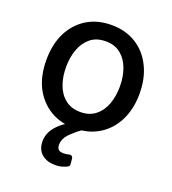

<svg xmlns="http://www.w3.org/2000/svg" viewBox="-140 -658 883 985"><g transform="rotate(20 301.5 -166.0)"><path d="M272.5 221.7Q228.5 221.7 200.2 198.2Q170.9 173.8 170.9 127.9Q170.9 101.6 183.6 75.2Q197.3 48.8 225.6 24.4Q253.9 0 300.8 -21.5Q314.5 -9.8 338.9 8.8Q306.6 32.2 281.2 58.6Q256.8 85 256.8 117.2Q256.8 132.8 264.6 141.6Q272.5 150.4 293 150.4Q309.6 150.4 322.3 146.5Q330.1 143.6 336.4 147.9Q342.8 152.3 343.8 160.2Q344.7 165 346.7 189.5Q347.7 201.2 337.9 206.1Q329.1 210.9 316.4 214.8Q297.9 221.7 272.5 221.7ZM300.8 10.7Q224.6 10.7 167 -24.4Q110.4 -59.6 78.1 -122.1Q46.9 -185.5 46.9 -270.5Q46.9 -355.5 78.1 -418.9Q110.4 -482.4 167 -517.6Q224.6 -552.7 300.8 -552.7Q377.9 -552.7 434.6 -517.6Q492.2 -482.4 523.4 -418.9Q555.7 -355.5 555.7 -270.5Q555.7 -185.5 523.4 -122.1Q492.2 -59.6 434.6 -24.4Q377.9 10.7 300.8 10.7ZM301.8 -78.1Q351.6 -78.1 383.8 -104.5Q417 -130.9 432.6 -174.8Q448.2 -217.8 448.2 -270.5Q448.2 -323.2 432.6 -366.2Q417 -410.2 383.8 -437.5Q351.6 -463.9 301.8 -463.9Q251 -463.9 218.8 -437.5Q185.5 -410.2 169.9 -366.2Q154.3 -323.2 154.3 -270.5Q154.3 -217.8 169.9 -174.8Q185.5 -130.9 218.8 -104.5Q251 -78.1 301.8 -78.1Z"/></g></svg>

Font: DeepSea
Style: Medium
Weight: 500
Designer: Stem
Version: Version 3.019;git-0a5106e0b